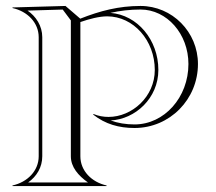

<svg xmlns="http://www.w3.org/2000/svg" viewBox="-20 -425 725 645"><path d="M110 100C110 149 72 187 22 198V200H338V198C288 187 250 149 250 100V-350.9C279.7 -361.3 313.4 -370.1 340 -370.1C428.3 -370.1 500 -289.4 500 -190C500 -99.7 423.4 -32.2 344.5 -32.2C327.5 -32.2 310.4 -35.3 294 -42L293 -40C333.9 -7.9 379.4 5 432 5C550.6 4.9 645 -91.4 645 -210C645 -317.6 558.5 -405 452 -405C378.9 -405 316 -388.5 249.6 -362.3L200 -405L22 -400V-398C72 -387 110 -349 110 -300ZM350.6 -381.7C383.1 -389 416.4 -393 452 -393C540.9 -393 613 -311 613 -210C613 -98 532 -7 432 -7C402.7 -7 375.4 -11.5 351.6 -20.4C434.7 -24.4 512 -95.4 512 -190C512 -290.8 441.6 -375.2 350.6 -381.7ZM218 -356.5V100C218 136.1 242.7 164.7 275.5 188H74.5C103.6 167.3 122 136.7 122 100V-300C122 -338 100.9 -370.1 72.5 -389.4L190.7 -392.9Z"/></svg>

Font: SortefaxS01
Style: Medium
Weight: 500
Designer: gluk
Foundry: gluk
Version: Version 0.261